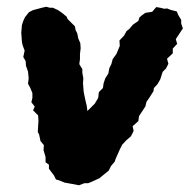

<svg xmlns="http://www.w3.org/2000/svg" viewBox="-20 -528 562 569"><path d="M214 21 182 15 171 13 154 6 146 4 140 -8 125 -28V-40L115 -47V-63L109 -83L110 -98L100 -110L96 -129L92 -137L93 -155L94 -169L93 -186L78 -201L83 -212L73 -225L76 -238V-252L70 -267L63 -280L65 -296L63 -316L57 -333L56 -347L49 -359L53 -378L47 -394L45 -404L43 -431L45 -454L49 -466L54 -477L66 -492L78 -498L104 -505L117 -508L128 -505H137L152 -498L165 -489L178 -478L180 -472L189 -463L202 -450L204 -439L209 -429L212 -414L218 -400L219 -385L217 -368V-353L215 -338L224 -323V-312L227 -296L226 -281L227 -268L228 -256L231 -241L234 -227L237 -215L239 -199L253 -213L261 -221L271 -238L273 -255L285 -267L287 -281L292 -296L301 -310L304 -326L310 -338L314 -353L325 -368L335 -392L334 -408L348 -423L355 -436L363 -442L374 -455L390 -466L393 -476L401 -483L411 -490L431 -493L443 -507L455 -505L467 -502L475 -503L485 -499L504 -494L508 -484L517 -469V-458L522 -444L501 -412L505 -398L492 -384V-370L475 -354L479 -339L472 -325L462 -315L455 -293L447 -279L436 -267L435 -258L423 -239L414 -226L411 -213L402 -199L392 -184L390 -169L373 -154L376 -140L368 -124L354 -112L342 -99L335 -85L323 -58L320 -49L309 -36L302 -22L282 -6L275 0L251 11L241 15H230Z"/></svg>

Font: Winky Rough
Style: Bold Italic
Weight: 700
Italic angle: -8.97852°
Designer: Simon Atzbach
Foundry: typofactur
Version: Version 1.206; ttfautohint (v1.8.4.7-5d5b)